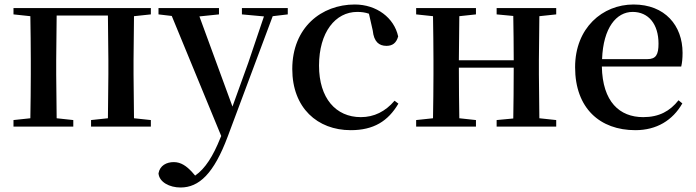

<svg xmlns="http://www.w3.org/2000/svg" viewBox="-20 -563 3097 854"><path d="M40 -499 115 -491C116 -435 117 -351 117 -296V-232C117 -177 116 -93 115 -37L40 -29V0H306V-29L232 -37L230 -232V-296L232 -494H460L462 -296V-232L460 -37L385 -29V0H651V-29L576 -37L574 -232V-296L576 -491L651 -499V-527H40Z M1056 -499 1154 -490 1084 -283 1014 -89 867 -490 954 -499V-527H685V-499L744 -492L964 42L960 51C928 131 893 187 848 218L834 202C810 176 785 158 753 158C721 158 691 173 685 208C688 247 734 271 783 271C865 271 931 210 993 44L1193 -491L1260 -499V-527H1056Z M1540 16C1642 16 1706 -24 1752 -102L1735 -115C1694 -67 1644 -42 1585 -42C1474 -42 1399 -126 1399 -271C1399 -420 1472 -510 1569 -510C1587 -510 1604 -508 1621 -502L1638 -427C1643 -377 1666 -359 1699 -359C1726 -359 1743 -372 1751 -401C1733 -484 1655 -543 1558 -543C1410 -543 1280 -441 1280 -256C1280 -83 1392 16 1540 16Z M2189 -499 2263 -492C2264 -437 2265 -356 2265 -295H2021L2023 -491L2097 -499V-527H1831V-499L1906 -491C1907 -435 1908 -351 1908 -296V-232C1908 -177 1907 -93 1906 -37L1831 -29V0H2097V-29L2023 -37C2022 -93 2021 -181 2021 -262H2265C2265 -180 2264 -93 2263 -36L2189 -29V0H2454V-29L2379 -37L2377 -232V-296L2379 -491L2454 -499V-527H2189Z M2806 16C2901 16 2972 -28 3015 -103L2998 -117C2960 -69 2912 -42 2841 -42C2736 -42 2660 -110 2657 -267H3010C3014 -284 3016 -303 3016 -328C3016 -449 2938 -543 2798 -543C2660 -543 2538 -439 2538 -264C2538 -81 2649 16 2806 16ZM2658 -300C2663 -440 2722 -510 2794 -510C2865 -510 2909 -455 2909 -369C2909 -320 2898 -300 2859 -300Z"/></svg>

Font: Noto Serif CJK HK SemiBold
Style: Regular
Weight: 600
Designer: Ryoko NISHIZUKA 西塚涼子 (kana & ideographs); Frank Grießhammer (Latin, Greek & Cyrillic); Wenlong ZHANG 张文龙 (bopomofo); San
Foundry: Adobe
Version: Version 2.001;hotconv 1.1.0;makeotfexe 2.6.0